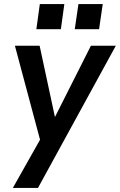

<svg xmlns="http://www.w3.org/2000/svg" viewBox="-20 -717 587 940"><path d="M176 -33 53 -493H174L249 -144L425 -493H547L166 203H43ZM364 -697H483L465 -574H346ZM175 -697H295L278 -574H158Z"/></svg>

Font: Hanken Grotesk SemiBold
Style: Italic
Weight: 600
Italic angle: -8°
Designer: Alfredo Marco Pradil
Foundry: Hanken Design Co.
Version: Version 3.014